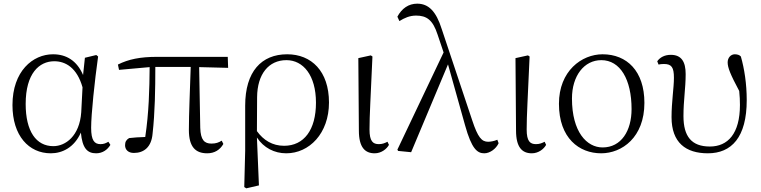

<svg xmlns="http://www.w3.org/2000/svg" viewBox="-20 -822 4150 1047"><path d="M257 14C320 14 385 -18 421 -99C429 -15 455 14 504 14C539 14 566 -5 582 -32L571 -49C557 -41 546 -36 528 -36C495 -36 477 -56 477 -125C477 -199 496 -379 515 -514L505 -522L443 -507L433 -413C399 -492 341 -526 269 -526C159 -526 48 -434 48 -249C48 -82 137 14 257 14ZM430 -346 423 -210C414 -80 337 -25 271 -25C177 -25 120 -106 120 -255C120 -422 194 -488 276 -488C338 -488 400 -452 430 -346Z M1110 14C1150 14 1180 -5 1198 -37L1189 -55C1173 -45 1158 -39 1133 -39C1095 -39 1074 -58 1072 -125L1066 -456L1224 -452L1222 -512H837C744 -512 681 -499 623 -470L629 -441L796 -456C795 -335 792 -208 772 -75C737 -74 709 -72 684 -69C669 -60 662 -49 662 -30C662 -6 679 12 710 12C766 12 806 -21 812 -93C825 -208 827 -335 827 -457H1020C1016 -329 1010 -204 1010 -113C1010 -20 1047 14 1110 14Z M1312 198 1323 205 1392 189 1381 -72C1418 -16 1476 14 1541 14C1666 14 1774 -94 1774 -263C1774 -434 1678 -526 1546 -526C1406 -526 1317 -432 1317 -246V0ZM1381 -107 1382 -292C1383 -418 1445 -494 1542 -494C1633 -494 1703 -412 1703 -262C1703 -114 1638 -27 1529 -27C1466 -27 1417 -57 1381 -107Z M2023 14C2060 14 2089 -10 2101 -32L2093 -49C2079 -42 2066 -36 2046 -36C2014 -36 1995 -51 1995 -116C1995 -195 2001 -282 2011 -514L2002 -520L1934 -505L1937 -110C1937 -19 1970 14 2023 14Z M2621 14C2651 14 2685 -10 2699 -41L2692 -60C2674 -52 2654 -49 2642 -49C2607 -49 2586 -72 2555 -166L2389 -663C2358 -762 2316 -802 2255 -802C2208 -802 2171 -776 2147 -731L2158 -707C2185 -724 2214 -737 2249 -737C2306 -737 2340 -714 2366 -634L2399 -536L2147 -6L2151 1L2222 8L2423 -471L2516 -139C2552 -9 2583 14 2621 14Z M2880 14C2917 14 2946 -10 2958 -32L2950 -49C2936 -42 2923 -36 2903 -36C2871 -36 2852 -51 2852 -116C2852 -195 2858 -282 2868 -514L2859 -520L2791 -505L2794 -110C2794 -19 2827 14 2880 14Z M3258 14C3372 14 3494 -73 3494 -261C3494 -435 3398 -526 3266 -526C3152 -526 3028 -435 3028 -256C3028 -68 3139 14 3258 14ZM3266 -18C3180 -18 3099 -102 3099 -285C3099 -408 3165 -494 3259 -494C3362 -494 3424 -389 3424 -227C3424 -109 3368 -18 3266 -18Z M3840 14C3969 14 4052 -73 4052 -276C4052 -365 4039 -448 4020 -514C4013 -522 4001 -526 3987 -526C3965 -526 3948 -507 3948 -482C3948 -453 3963 -416 4011 -326C4014 -298 4015 -274 4015 -250C4015 -93 3949 -23 3851 -23C3751 -23 3707 -78 3707 -189C3707 -276 3719 -340 3719 -418C3719 -484 3697 -523 3638 -523C3604 -523 3579 -509 3564 -488L3571 -470C3579 -472 3590 -473 3601 -473C3642 -473 3655 -455 3655 -398C3655 -342 3642 -267 3642 -183C3642 -44 3720 14 3840 14Z"/></svg>

Font: Noto Serif HK Light
Style: Regular
Weight: 300
Designer: Ryoko NISHIZUKA 西塚涼子 (kana & ideographs); Frank Grießhammer (Latin, Greek & Cyrillic); Wenlong ZHANG 张文龙 (bopomofo); San
Foundry: Adobe
Version: Version 2.001;hotconv 1.1.0;makeotfexe 2.6.0